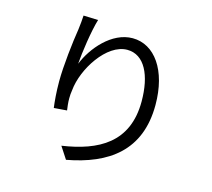

<svg xmlns="http://www.w3.org/2000/svg" viewBox="-115 -929 1231 1113"><g transform="rotate(15 500.0 -372.0)"><path d="M253 -789C252 -765 249 -735 245 -704C232 -624 215 -478 215 -384C215 -320 220 -264 225 -227L303 -233C296 -282 297 -300 297 -304C297 -320 298 -337 301 -354C313 -484 427 -663 550 -663C654 -663 707 -551 707 -395C707 -147 539 -59 324 -27L371 45C616 0 790 -121 790 -396C790 -604 695 -736 563 -736C438 -736 335 -612 295 -511C300 -580 319 -713 341 -786Z"/></g></svg>

Font: Spoqa Han Sans Neo Regular
Style: Regular
Weight: 400
Designer: [Spoqa Han Sans Neo] Dong-huui Kim  Younghwa Kang  Yujin Lee  [Noto Sans] Ryoko NISHIZUKA  (kana & ideographs); Paul D. 
Foundry: Spoqa (http://www.spoqa-han-sans.com)
Version: Version 1.000